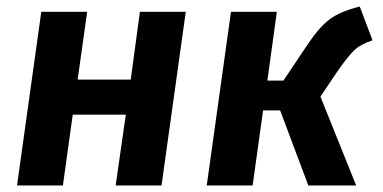

<svg xmlns="http://www.w3.org/2000/svg" viewBox="-20 -566 1168 586"><path d="M364 -216H202L172 0H32L106 -530H246L217 -323H379L407 -530H547L473 0H333Z M1117 -443Q1080 -431 1060.5 -412Q1041 -393 1009 -347L958 -271L1067 0H921L835 -229H783L751 0H611L685 -530H825L796 -320H845L918 -429Q954 -483 986 -507Q1018 -531 1078 -546Z"/></svg>

Font: Fira Sans SemiBold
Style: Italic
Weight: 600
Italic angle: -8°
Designer: bBox Type GmbH & Carrois Corporate GbR & Edenspiekermann AG
Foundry: bBox Type GmbH & Carrois Corporate GbR & Edenspiekermann AG
Version: Version 4.301